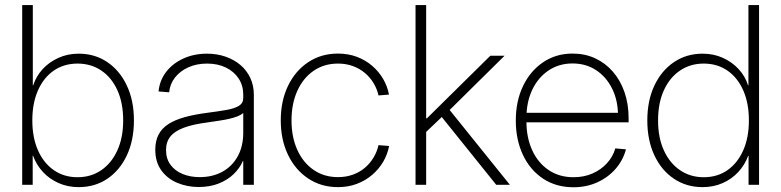

<svg xmlns="http://www.w3.org/2000/svg" viewBox="-20 -748 3162 777"><path d="M298.3 9.3Q254.4 9.3 217.3 -7.1Q180.2 -23.4 153.6 -52.2Q127 -81.1 113.8 -117.7H112.3V0H69.8V-727.5H112.8V-402.8H114.3Q126.5 -439.9 152.8 -468.5Q179.2 -497.1 216.6 -513.9Q253.9 -530.8 298.3 -530.8Q363.8 -530.8 414.1 -496.8Q464.4 -462.9 493.2 -402.1Q522 -341.3 522 -260.7Q522 -180.2 493.4 -119.4Q464.8 -58.6 414.6 -24.7Q364.3 9.3 298.3 9.3ZM293.9 -30.8Q348.1 -30.8 389.6 -59.1Q431.2 -87.4 454.8 -139.2Q478.5 -190.9 478.5 -260.7Q478.5 -331.1 455.1 -382.8Q431.6 -434.6 389.9 -462.6Q348.1 -490.7 293.9 -490.7Q238.8 -490.7 197.5 -462.2Q156.2 -433.6 133.5 -381.8Q110.8 -330.1 110.8 -260.7Q110.8 -191.9 133.5 -140.1Q156.2 -88.4 197.5 -59.6Q238.8 -30.8 293.9 -30.8Z M784.2 8.8Q737.3 8.8 697.3 -8.1Q657.2 -24.9 632.8 -58.6Q608.4 -92.3 608.4 -142.1Q608.4 -177.7 621.6 -203.1Q634.8 -228.5 661.1 -245.6Q687.5 -262.7 726.8 -273.7Q766.1 -284.7 818.8 -291.5Q864.7 -297.4 897.2 -303.2Q929.7 -309.1 947 -319.8Q964.4 -330.6 964.4 -351.6V-364.7Q964.4 -401.9 945.8 -430.2Q927.2 -458.5 894.3 -474.6Q861.3 -490.7 817.9 -490.7Q775.9 -490.7 742.2 -475.6Q708.5 -460.4 688 -434.1Q667.5 -407.7 664.6 -374.5L621.6 -377.9Q626 -422.9 652.6 -457.3Q679.2 -491.7 722.2 -511.2Q765.1 -530.8 817.9 -530.8Q857.9 -530.8 892.6 -518.8Q927.2 -506.8 952.9 -485.1Q978.5 -463.4 992.9 -432.6Q1007.3 -401.9 1007.3 -364.3V0H964.4V-96.2H962.9Q949.7 -66.4 924.8 -42.7Q899.9 -19 864.5 -5.1Q829.1 8.8 784.2 8.8ZM788.1 -31.2Q840.3 -31.2 879.9 -53Q919.4 -74.7 941.9 -115.2Q964.4 -155.8 964.4 -210.9V-290.5Q955.6 -283.2 941.9 -277.6Q928.2 -272 909.7 -267.6Q891.1 -263.2 868.2 -259.8Q845.2 -256.3 818.8 -252.4Q761.7 -245.1 724.6 -231.4Q687.5 -217.8 669.7 -195.8Q651.9 -173.8 651.9 -140.6Q651.9 -106 669.9 -81.3Q688 -56.6 719 -43.9Q750 -31.2 788.1 -31.2Z M1347.7 9.3Q1279.8 9.3 1227.3 -25.6Q1174.8 -60.5 1145.5 -121.6Q1116.2 -182.6 1116.2 -260.7Q1116.2 -339.4 1145.5 -400.4Q1174.8 -461.4 1227.3 -496.3Q1279.8 -531.2 1347.7 -531.2Q1389.2 -531.2 1424.1 -518.1Q1459 -504.9 1485.8 -481.9Q1512.7 -459 1530.3 -429Q1547.9 -398.9 1554.2 -365.2L1511.7 -361.8Q1505.9 -388.2 1491.9 -411.4Q1478 -434.6 1457 -452.4Q1436 -470.2 1408.4 -480.5Q1380.9 -490.7 1347.7 -490.7Q1291.5 -490.7 1249 -461.4Q1206.5 -432.1 1183.1 -380.1Q1159.7 -328.1 1159.7 -260.7Q1159.7 -193.4 1183.1 -141.6Q1206.5 -89.8 1249 -60.5Q1291.5 -31.2 1347.7 -31.2Q1380.9 -31.2 1408.4 -41.3Q1436 -51.3 1457 -69.3Q1478 -87.4 1491.9 -110.8Q1505.9 -134.3 1511.7 -160.6L1554.7 -157.2Q1548.3 -123.5 1530.8 -93.5Q1513.2 -63.5 1486.1 -40.3Q1459 -17.1 1424.1 -3.9Q1389.2 9.3 1347.7 9.3Z M1699.2 -209V-269H1707.5L1964.4 -522.5H2022L1788.6 -292L1784.2 -290ZM1661.6 0V-727.5H1704.6V0ZM1988.3 0 1758.8 -285.6 1790 -314.9 2043.5 0Z M2300.8 9.8Q2230.5 9.8 2177.7 -25.1Q2125 -60.1 2096.2 -121.3Q2067.4 -182.6 2067.4 -260.3Q2067.4 -338.9 2096.7 -399.9Q2126 -460.9 2178 -496.1Q2230 -531.2 2296.9 -531.2Q2347.2 -531.2 2388.7 -512Q2430.2 -492.7 2460.4 -457.8Q2490.7 -422.9 2507.3 -375Q2523.9 -327.1 2523.9 -269.5V-252.9H2090.8V-291.5H2499L2481 -279.8Q2481 -341.3 2457.3 -389.2Q2433.6 -437 2392.3 -464.1Q2351.1 -491.2 2296.9 -491.2Q2242.2 -491.2 2200 -462.9Q2157.7 -434.6 2134 -384.8Q2110.4 -335 2110.4 -270.5V-256.8Q2110.4 -190.9 2133.8 -139.9Q2157.2 -88.9 2200.2 -59.8Q2243.2 -30.8 2300.8 -30.8Q2343.3 -30.8 2377.7 -45.9Q2412.1 -61 2436.3 -87.4Q2460.4 -113.8 2470.2 -147.5L2513.2 -143.6Q2501.5 -99.6 2471.4 -64.9Q2441.4 -30.3 2397.5 -10.3Q2353.5 9.8 2300.8 9.8Z M2823.2 9.3Q2757.8 9.3 2707.3 -24.7Q2656.7 -58.6 2628.2 -119.4Q2599.6 -180.2 2599.6 -260.7Q2599.6 -341.3 2628.4 -402.1Q2657.2 -462.9 2707.8 -496.8Q2758.3 -530.8 2823.2 -530.8Q2868.2 -530.8 2905.3 -513.9Q2942.4 -497.1 2969 -468.5Q2995.6 -439.9 3007.3 -402.8H3008.8V-727.5H3051.8V0H3009.3V-117.7H3007.8Q2994.6 -81.1 2968 -52.2Q2941.4 -23.4 2904.5 -7.1Q2867.7 9.3 2823.2 9.3ZM2827.6 -30.8Q2883.3 -30.8 2924.3 -59.6Q2965.3 -88.4 2988 -140.1Q3010.7 -191.9 3010.7 -260.7Q3010.7 -330.1 2988 -381.8Q2965.3 -433.6 2924.1 -462.2Q2882.8 -490.7 2827.6 -490.7Q2773.9 -490.7 2732.2 -462.6Q2690.4 -434.6 2666.7 -382.8Q2643.1 -331.1 2643.1 -260.7Q2643.1 -190.9 2666.7 -139.2Q2690.4 -87.4 2732.2 -59.1Q2773.9 -30.8 2827.6 -30.8Z"/></svg>

Font: Inter 28pt ExtraLight
Style: Regular
Weight: 250
Designer: Rasmus Andersson
Foundry: rsms
Version: Version 4.001;git-66647c0bb